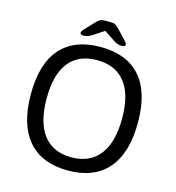

<svg xmlns="http://www.w3.org/2000/svg" viewBox="-123 -958 978 1069"><g transform="rotate(15 365.5 -424.0)"><path d="M365 6Q215 6 136 -85.5Q57 -177 57 -352Q57 -528 136 -617Q215 -706 365 -706Q516 -706 595 -617Q674 -528 674 -352Q674 -177 595 -85.5Q516 6 365 6ZM365 -70Q471 -70 527 -142Q583 -214 583 -352Q583 -490 527 -560Q471 -630 365 -630Q259 -630 203.5 -560Q148 -490 148 -352Q148 -214 203.5 -142Q259 -70 365 -70ZM258 -742Q245 -742 240.5 -745.5Q236 -749 236 -753Q236 -757 238 -761.5Q240 -766 250 -777L302 -832Q313 -844 323.5 -849Q334 -854 356 -854H376Q399 -854 408 -850Q417 -846 430 -832L480 -779Q492 -766 494 -761.5Q496 -757 496 -753Q496 -749 491.5 -745.5Q487 -742 474 -742Q464 -742 453 -745.5Q442 -749 433 -755L366 -799L302 -757Q291 -750 279 -746Q267 -742 258 -742Z"/></g></svg>

Font: Asap
Style: Regular
Weight: 400
Designer: Pablo Cosgaya
Foundry: Omnibus-Type
Version: Version 3.001